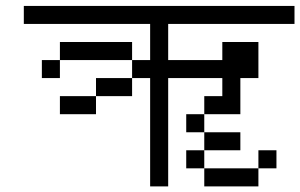

<svg xmlns="http://www.w3.org/2000/svg" viewBox="-20 -708 1040 665"><path d="M937.5 -125V-187.5H875V-125H687.5V-62.5H875V-125ZM812.5 -187.5V-250H687.5V-187.5H625V-125H687.5V-187.5ZM1000 -625V-687.5H62.5V-625H500Q500 -625 500 -500H437.5V-437.5H312.5V-375H187.5V-312.5H312.5V-375H437.5V-437.5H500Q500 -437.5 500 -62.5H562.5Q562.5 -62.5 562.5 -437.5H750V-375H687.5V-312.5H625V-250H687.5V-312.5H812.5Q812.5 -312.5 812.5 -437.5H875Q875 -437.5 875 -562.5H750V-500H562.5Q562.5 -500 562.5 -625ZM187.5 -500H125V-437.5H187.5ZM187.5 -500H437.5V-562.5H187.5Z"/></svg>

Font: Unifont
Style: Regular
Weight: 500
Version: Version 15.1.04